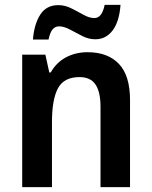

<svg xmlns="http://www.w3.org/2000/svg" viewBox="-20 -767 621 787"><path d="M339 -553Q422 -553 467.5 -505Q513 -457 513 -357V0H392V-329Q392 -390 371.5 -420.5Q351 -451 306 -451Q242 -451 217.5 -405Q193 -359 193 -266V0H71V-543H166L182 -470H188Q211 -511 250.5 -532Q290 -553 339 -553ZM115 -605Q120 -668 145 -707Q170 -746 219 -746Q246 -746 272 -733Q298 -720 322 -706.5Q346 -693 367 -693Q398 -693 409 -747H474Q469 -678 441.5 -642Q414 -606 371 -606Q343 -606 317 -619.5Q291 -633 266.5 -646Q242 -659 222 -659Q206 -659 195.5 -646.5Q185 -634 179 -605Z"/></svg>

Font: Noto Sans Khmer SemiCondensed SemiBold
Style: Regular
Weight: 600
Width: 4
Designer: Danh Hong and the Monotype Design Team
Foundry: Monotype Imaging Inc.
Version: Version 2.004; ttfautohint (v1.8.4.7-5d5b)